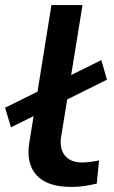

<svg xmlns="http://www.w3.org/2000/svg" viewBox="-23 -725 447 754"><path d="M257 9Q162 9 120.5 -37Q79 -83 92 -164L179 -705H301L216 -181Q213 -154 221 -133Q229 -112 248.5 -99.5Q268 -87 299 -87Q315 -87 333.5 -89.5Q352 -92 366 -95L357 -4Q331 2 308 5.5Q285 9 257 9ZM20 -225 -3 -302 375 -489 397 -412Z"/></svg>

Font: Nunito Sans 7pt Expanded SemiBold
Style: Italic
Weight: 600
Width: 7
Italic angle: -9°
Designer: Vernon Adams
Foundry: Vernon Adams
Version: Version 3.101;gftools[0.9.27]